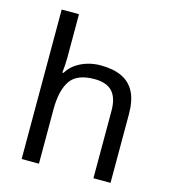

<svg xmlns="http://www.w3.org/2000/svg" viewBox="-112 -852 843 943"><g transform="rotate(15 309.0 -380.0)"><path d="M173 -537Q173 -518 171.5 -498Q170 -478 168 -462H174Q191 -490 217 -508Q243 -526 275 -535.5Q307 -545 341 -545Q406 -545 449.5 -524.5Q493 -504 515 -461Q537 -418 537 -349V0H450V-343Q450 -408 421 -440Q392 -472 330 -472Q240 -472 206.5 -421.5Q173 -371 173 -277V0H85V-760H173Z"/></g></svg>

Font: sinhala25
Style: Book
Weight: 400
Designer: Jelle Bosma - Monotype Design Team
Foundry: Monotype Imaging Inc.
Version: Version 2.003